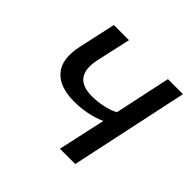

<svg xmlns="http://www.w3.org/2000/svg" viewBox="-136 -660 798 798"><g transform="rotate(45 263.0 -261.0)"><path d="M312 0 357.9 -209Q292 -180.2 214.8 -180.2Q128.4 -180.2 90.1 -225.1Q51.8 -270 70.8 -357.9L106.9 -522H195.8L162.1 -370.1Q136.2 -248 252 -248Q284.2 -248 317.4 -255.4Q350.6 -262.7 372.1 -274.9L424.8 -522H513.2L401.9 0Z"/></g></svg>

Font: Rawline Medium
Style: Italic
Weight: 500
Italic angle: -12°
Designer: Matt McInerney, Pablo Impallari, Rodrigo Fuenzalida
Foundry: Matt McInerney, Pablo Impallari, Rodrigo Fuenzalida
Version: Version 4.020;PS 004.020;hotconv 1.0.88;makeotf.lib2.5.64775